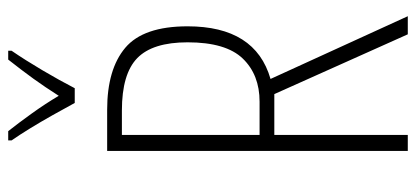

<svg xmlns="http://www.w3.org/2000/svg" viewBox="-286 -702 989 456"><g transform="rotate(-90 208.0 -474.5)"><path d="M175 -714Q271 -714 322 -671Q373 -628 373 -523Q373 -362 248 -326L397 0H354L212 -317H115V0H77V-714ZM173 -679H115V-352H194Q258 -352 296.5 -392Q335 -432 335 -523Q335 -606 297.5 -642.5Q260 -679 173 -679ZM191 -791Q178 -815 162 -843.5Q146 -872 130 -898Q114 -924 102 -941V-949H124Q143 -925 166 -893Q189 -861 208 -829Q229 -862 248.5 -889Q268 -916 294 -949H315V-941Q293 -909 268.5 -867.5Q244 -826 226 -791Z"/></g></svg>

Font: Noto Sans Tamil ExtraCondensed ExtraLight
Style: Regular
Weight: 200
Width: 2
Designer: Jelle Bosma - Monotype Design Team
Foundry: Monotype Imaging Inc.
Version: Version 2.004; ttfautohint (v1.8.4.7-5d5b)